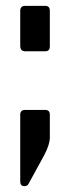

<svg xmlns="http://www.w3.org/2000/svg" viewBox="-20 -530 239 655"><path d="M150 -139V-61Q150 -37 131 -1L78 96Q74 105 63 105Q49 105 49 89V-139Q49 -155 66 -155H134Q150 -155 150 -139ZM150 -494V-372Q150 -355 134 -355H66Q49 -355 49 -374V-493Q49 -510 66 -510H134Q150 -510 150 -494Z"/></svg>

Font: Rajdhani Semibold
Style: Regular
Weight: 600
Designer: Satya Rajpurohit, Jyotish Sonowal
Foundry: Indian Type Foundry
Version: Version 1.200;PS 1.0;hotconv 1.0.78;makeotf.lib2.5.61930; tt